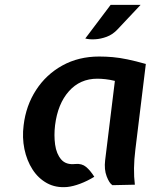

<svg xmlns="http://www.w3.org/2000/svg" viewBox="-20 -760 634 788"><path d="M255.5 7.5Q209 11.5 173 -8.2Q137 -28 113.5 -64.5Q90 -101 80.2 -148.2Q70.5 -195.5 77 -246Q86.5 -326.5 128 -390.5Q169.5 -454.5 236 -491.2Q302.5 -528 387 -528Q415 -528 443 -525.5Q471 -523 503.5 -516.2Q536 -509.5 578.5 -497.5L535.5 -145.5Q530.5 -105.5 530 -69.8Q529.5 -34 533.5 -2L441.5 0Q428.5 -8 417.8 -36.2Q407 -64.5 411.5 -102L451.5 -428Q431 -433 412.8 -435Q394.5 -437 379.5 -437Q308.5 -437 262.8 -385.5Q217 -334 206 -246Q201 -204.5 206.2 -166.5Q211.5 -128.5 231.2 -105.5Q251 -82.5 289.5 -87Q316 -89.5 333.5 -74.8Q351 -60 367 -34.5Q338.5 -17 309.2 -6Q280 5 255.5 7.5ZM330 -602 434 -740H557L462.5 -639.5Q443 -618.5 418.2 -609.2Q393.5 -600 370 -598.8Q346.5 -597.5 330 -602Z"/></svg>

Font: Expletus Sans SemiBold
Style: Italic
Weight: 600
Italic angle: -7°
Version: Version 7.500